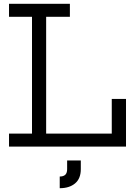

<svg xmlns="http://www.w3.org/2000/svg" viewBox="-20 -772 706 1011"><path d="M27.5 -683.5V-752H348V-683.5H223V-68.5H598.5V0H27.5V-68.5H148.5V-683.5ZM643.5 -251V0H568.5V-251ZM333.5 73H405.5V118.5Q405.5 168.5 375.2 193.8Q345 219 294.5 219V157.5Q314 157.5 323.8 148.2Q333.5 139 333.5 118.5Z"/></svg>

Font: Hepta Slab ExtraLight
Style: Regular
Weight: 400
Version: Version 1.102